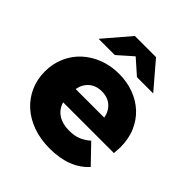

<svg xmlns="http://www.w3.org/2000/svg" viewBox="-206 -902 1054 1054"><g transform="rotate(45 321.0 -375.0)"><path d="M612 -223H218Q230 -181 264.5 -158.5Q299 -136 351 -136Q390 -136 418.5 -147Q447 -158 476 -183L576 -79Q497 9 345 9Q273 9 214.5 -12Q156 -33 114.5 -70.5Q73 -108 50 -159.5Q27 -211 27 -272Q27 -332 49.5 -383.5Q72 -435 112 -472Q152 -509 206.5 -530Q261 -551 325 -551Q386 -551 439 -531.5Q492 -512 531 -476Q570 -440 592.5 -388Q615 -336 615 -270Q615 -268 612 -223ZM215 -323H437Q429 -366 400 -391Q371 -416 326 -416Q281 -416 252 -391Q223 -366 215 -323ZM407 -607 321 -683 235 -607H109L239 -759H403L533 -607Z"/></g></svg>

Font: CMG Sans ExtraBold
Style: Regular
Weight: 800
Designer: Julieta Ulanovsky
Foundry: Julieta Ulanovsky
Version: Version 7.200